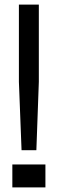

<svg xmlns="http://www.w3.org/2000/svg" viewBox="-20 -820 277 840"><path d="M74.3 -162.8 62.7 -462.1V-800H149.9V-462.1L139.1 -162.8ZM34 0V-100.4H178.7V0Z"/></svg>

Font: Big Shoulders Text SC Thin
Style: Regular
Weight: 100
Designer: Patric King
Foundry: XO Type Co
Version: Version 2.002